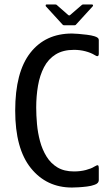

<svg xmlns="http://www.w3.org/2000/svg" viewBox="-20 -830 496 859"><path d="M422 -25Q422 -9 402 -3Q389 2 369 4.5Q349 7 330.5 8Q312 9 302 9Q188 9 118 -78Q48 -165 48 -335Q48 -507 115.5 -593.5Q183 -680 302 -680Q312 -680 330.5 -678.5Q349 -677 369 -674.5Q389 -672 402 -668Q412 -665 417 -661Q422 -657 422 -650V-590Q422 -571 403 -584Q387 -594 362.5 -600.5Q338 -607 311 -607Q262 -607 229 -586.5Q196 -566 177 -529.5Q158 -493 150 -446.5Q142 -400 142 -349Q142 -314 145.5 -275Q149 -236 159 -198.5Q169 -161 188 -130Q207 -99 237 -81Q267 -63 311 -63Q340 -63 364.5 -69.5Q389 -76 401 -84Q414 -92 418 -90.5Q422 -89 422 -78ZM266 -717Q262 -717 259 -721L185 -802Q184 -805 184.5 -807.5Q185 -810 189 -810H228Q233 -810 236 -806L285 -763Q290 -759 294 -763L344 -806Q347 -810 352 -810H391Q395 -810 396 -807.5Q397 -805 395 -802L321 -721Q319 -717 314 -717Z"/></svg>

Font: Glory Thin Medium
Style: Regular
Weight: 500
Version: Version 1.011